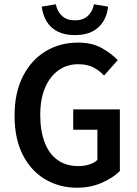

<svg xmlns="http://www.w3.org/2000/svg" viewBox="-20 -865 640 897"><path d="M340 12Q258 12 191.5 -27Q125 -66 86.5 -141.5Q48 -217 48 -325Q48 -432 87 -508.5Q126 -585 193 -625.5Q260 -666 345 -666Q410 -666 455.5 -640.5Q501 -615 530 -584L466 -512Q444 -536 415.5 -550.5Q387 -565 345 -565Q293 -565 253 -536.5Q213 -508 190.5 -455Q168 -402 168 -328Q168 -254 188.5 -200Q209 -146 249 -117.5Q289 -89 347 -89Q373 -89 397 -96.5Q421 -104 435 -118V-259H322V-354H540V-66Q508 -34 455.5 -11Q403 12 340 12ZM330 -701Q282 -701 249.5 -717.5Q217 -734 198.5 -764Q180 -794 175 -834L241 -845Q247 -812 269.5 -791Q292 -770 330 -770Q368 -770 390.5 -791Q413 -812 419 -845L485 -834Q481 -794 462 -764Q443 -734 410.5 -717.5Q378 -701 330 -701Z"/></svg>

Font: Source Code Pro SemiBold
Style: Regular
Weight: 600
Monospace: yes
Designer: Paul D. Hunt, Teo Tuominen
Foundry: Adobe Systems Incorporated
Version: Version 1.018;hotconv 1.0.116;makeotfexe 2.5.65601